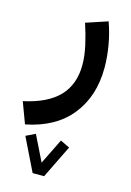

<svg xmlns="http://www.w3.org/2000/svg" viewBox="-132 -351 602 882"><g transform="rotate(15 169.0 90.0)"><path d="M114.7 471.2 38.1 314.5 82.5 293 142.1 414.1 201.7 293 246.1 314.5 169.4 471.2ZM22.9 264.2 -14.6 163.6Q98.6 139.2 152.8 82Q207 24.9 207 -67.9Q207 -110.8 195.8 -160.6Q184.6 -210.4 168.5 -258.3L271.5 -292.5Q290 -241.2 299.3 -186.8Q308.6 -132.3 308.6 -81.5Q308.6 54.2 235.6 145.5Q162.6 236.8 22.9 264.2Z"/></g></svg>

Font: Vazirmatn UI Medium
Style: Regular
Weight: 500
Designer: Saber Rastikerdar
Foundry: Saber Rastikerdar
Version: Version 33.003